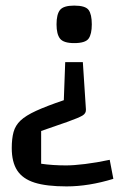

<svg xmlns="http://www.w3.org/2000/svg" viewBox="-20 -535 458 686"><path d="M276 -313 287 -144Q288 -130 274.5 -122Q261 -114 222 -100L127 -67V50Q147 53 170 54.5Q193 56 216 56Q243 56 284 51Q325 46 372 36L385 104Q297 131 218 131Q146 131 103.5 117.5Q61 104 41.5 74Q22 44 22 -6Q22 -40 28.5 -63.5Q35 -87 53.5 -104.5Q72 -122 109 -139Q146 -156 208 -177L213 -313ZM308 -448Q308 -413 296.5 -397Q285 -381 245 -381Q207 -381 194.5 -397Q182 -413 182 -448Q182 -484 194.5 -499.5Q207 -515 245 -515Q285 -515 296.5 -499.5Q308 -484 308 -448Z"/></svg>

Font: Changa ExtraLight
Style: Regular
Weight: 400
Version: Version 3.002; ttfautohint (v1.8.2)